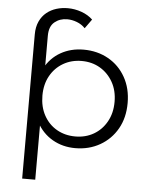

<svg xmlns="http://www.w3.org/2000/svg" viewBox="-61 -795 801 1039"><g transform="rotate(5 339.0 -276.0)"><path d="M370 5Q302 5 247 -26.5Q192 -58 159.5 -117.5Q127 -177 127 -263Q127 -349 159 -408.5Q191 -468 246 -499Q301 -530 370 -530Q445 -530 504.5 -496.5Q564 -463 598 -402.5Q632 -342 632 -263Q632 -183 598 -123Q564 -63 504.5 -29Q445 5 370 5ZM365 -58Q421 -58 465 -83.5Q509 -109 535 -155.5Q561 -202 561 -263Q561 -324 535 -370Q509 -416 465 -442Q421 -468 365 -468Q309 -468 264.5 -442Q220 -416 194.5 -370Q169 -324 169 -263Q169 -202 194.5 -155.5Q220 -109 264.5 -83.5Q309 -58 365 -58ZM170 -367 160 -262 170 -156V194H99V-589Q99 -630 113 -660Q127 -690 150.5 -709Q174 -728 203.5 -737Q233 -746 265 -746Q303 -746 339.5 -733Q376 -720 401 -696L365 -646Q346 -666 319.5 -676Q293 -686 267 -686Q227 -686 198.5 -662.5Q170 -639 170 -588Z"/></g></svg>

Font: Montserrat Thin
Style: Regular
Weight: 400
Version: Version 9.000